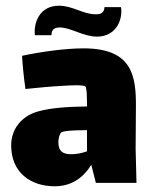

<svg xmlns="http://www.w3.org/2000/svg" viewBox="-20 -639 531 671"><path d="M160 -516C160 -530 164 -543 189 -543C227 -543 271 -511 319 -511C382 -511 410 -565 403 -614H345C345 -592 328 -589 316 -589C269 -589 235 -619 186 -619C116 -619 97 -556 102 -516ZM457 0 454 -118 455 -265C456 -376 441 -470 272 -470C207 -470 123 -458 57 -444C59 -412 63 -368 69 -328C117 -333 160 -337 199 -339C228 -341 270 -343 278 -337C284 -333 284 -291 284 -267C215 -266 156 -262 111 -249C53 -232 19 -186 19 -131C19 -37 86 12 171 12C225 12 268 -13 299 -63L315 0ZM229 -100C201 -100 184 -109 184 -142C184 -153 187 -169 194 -176C200 -182 242 -184 276 -184H284V-110C264 -103 245 -100 229 -100Z"/></svg>

Font: FilmFarsi Display
Style: Regular
Weight: 400
Designer: Borna Izadpanah
Foundry: Borna Izadpanah
Version: Version 1.000;PS 001.000;hotconv 1.0.88;makeotf.lib2.5.64775